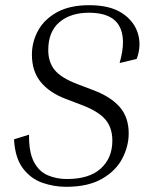

<svg xmlns="http://www.w3.org/2000/svg" viewBox="-20 -710 580 740"><path d="M235 10Q188 10 143.5 -5.5Q99 -21 68.5 -61Q38 -101 34 -173L92 -191Q91 -124 110.5 -86.5Q130 -49 164 -34.5Q198 -20 238 -20Q324 -20 368.5 -60.5Q413 -101 413 -168Q413 -218 386 -249.5Q359 -281 296 -305L233 -329Q170 -353 136.5 -394.5Q103 -436 103 -499Q103 -549 127 -592.5Q151 -636 200 -663Q249 -690 324 -690Q403 -690 449.5 -660Q496 -630 511 -582.5Q526 -535 507 -483L441 -467Q468 -561 439 -611Q410 -661 323 -661Q252 -661 209 -624.5Q166 -588 166 -517Q166 -471 190.5 -440.5Q215 -410 278 -386L341 -362Q407 -337 441.5 -297.5Q476 -258 476 -196Q476 -146 451 -98.5Q426 -51 372.5 -20.5Q319 10 235 10Z"/></svg>

Font: Inria Serif Light
Style: Italic
Weight: 300
Italic angle: -10°
Designer: Black Foundry Team
Foundry: Black Foundry
Version: Version 1.000; ttfautohint (v1.8.3)